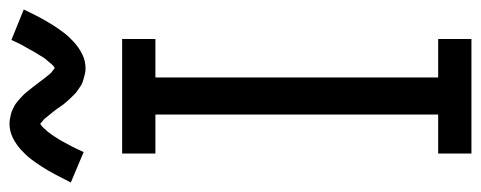

<svg xmlns="http://www.w3.org/2000/svg" viewBox="-339 -688 1012 404"><g transform="rotate(-90 167.0 -486.0)"><path d="M287 0H46V-70H128V-665H46V-735H287V-665H206V-70H287ZM225 -812Q220 -812 215 -813Q210 -814 205 -815.5Q200 -817 195.5 -818.5Q191 -820 187 -823Q183 -826 179 -828.5Q175 -831 171.5 -834.5Q168 -838 164.5 -841.5Q161 -845 157.5 -849Q154 -853 151 -856.5Q148 -860 145.5 -864Q143 -868 140 -872Q137 -876 133.5 -880.5Q130 -885 126.5 -889Q123 -893 120.5 -896.5Q118 -900 113 -903.5Q108 -907 108 -909H110Q110 -908 106.5 -906Q103 -904 100.5 -901Q98 -898 95.5 -895.5Q93 -893 91.5 -891Q90 -889 88.5 -887Q87 -885 85.5 -883Q84 -881 82.5 -878.5Q81 -876 79 -873Q77 -870 75.5 -867.5Q74 -865 72 -861.5Q70 -858 68.5 -855Q67 -852 65 -848.5Q63 -845 61 -841Q59 -837 57 -833Q55 -829 53 -824.5Q51 -820 49 -816L-15 -843Q-6 -861 2 -876Q10 -891 18 -903.5Q26 -916 34 -926.5Q42 -937 53.5 -947.5Q65 -958 79 -965Q93 -972 109 -972Q114 -972 119 -971Q124 -970 128.5 -969Q133 -968 137.5 -966Q142 -964 146.5 -961.5Q151 -959 154.5 -956Q158 -953 161.5 -950Q165 -947 169 -943Q173 -939 176 -935Q179 -931 182 -927.5Q185 -924 188 -920Q191 -916 194 -912Q197 -908 200.5 -903.5Q204 -899 207 -895Q210 -891 213 -887.5Q216 -884 221 -880.5Q226 -877 226 -876H224L228 -878Q231 -880 233.5 -883Q236 -886 238.5 -889Q241 -892 242.5 -893.5Q244 -895 245.5 -897Q247 -899 248.5 -901.5Q250 -904 251.5 -906.5Q253 -909 254.5 -911.5Q256 -914 258 -917Q260 -920 261.5 -923Q263 -926 265 -929.5Q267 -933 269 -936.5Q271 -940 273 -943.5Q275 -947 277 -951Q279 -955 281 -959.5Q283 -964 285 -968L349 -942Q340 -923 332 -908Q324 -893 316 -880.5Q308 -868 300 -857.5Q292 -847 280.5 -836.5Q269 -826 255 -819Q241 -812 225 -812Z"/></g></svg>

Font: Huly
Style: Regular
Weight: 400
Designer: Belleve Invis
Foundry: Belleve Invis
Version: Version 33.2.5; ttfautohint (v1.8.4)